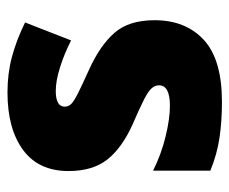

<svg xmlns="http://www.w3.org/2000/svg" viewBox="-70 -533 613 513"><g transform="rotate(-90 236.5 -276.5)"><path d="M439 -170Q439 -87 386.5 -38.5Q334 10 221 10Q169 10 125 3.5Q81 -3 37 -21V-174Q81 -152 128.5 -140.5Q176 -129 210 -129Q265 -129 265 -158Q265 -169 257 -178Q249 -187 226.5 -198.5Q204 -210 160 -229Q98 -257 67 -296Q36 -335 36 -400Q36 -480 92.5 -521.5Q149 -563 246 -563Q297 -563 341.5 -551Q386 -539 433 -516L385 -393Q350 -411 313.5 -422.5Q277 -434 250 -434Q208 -434 208 -410Q208 -400 215.5 -392.5Q223 -385 244 -374.5Q265 -364 307 -345Q371 -316 405 -277.5Q439 -239 439 -170Z"/></g></svg>

Font: Noto Sans Lao Looped SemiCondensed Black
Style: Regular
Weight: 900
Width: 4
Designer: Mark Frömberg, Ben Mitchell
Foundry: The Fontpad Ltd
Version: Version 1.002; ttfautohint (v1.8.4.7-5d5b)